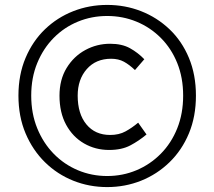

<svg xmlns="http://www.w3.org/2000/svg" viewBox="-20 -750 872 781"><path d="M416 11Q343 11 278 -15Q213 -41 163 -90Q113 -139 84 -207.5Q55 -276 55 -361Q55 -446 84 -514.5Q113 -583 163 -631Q213 -679 278 -704.5Q343 -730 416 -730Q489 -730 554 -704.5Q619 -679 669.5 -631Q720 -583 748.5 -514.5Q777 -446 777 -361Q777 -276 748.5 -207.5Q720 -139 669.5 -90Q619 -41 554 -15Q489 11 416 11ZM416 -34Q479 -34 535 -57.5Q591 -81 634 -124.5Q677 -168 701 -228Q725 -288 725 -361Q725 -434 701 -493.5Q677 -553 634 -596Q591 -639 535 -662Q479 -685 416 -685Q353 -685 297 -662Q241 -639 198.5 -596Q156 -553 131.5 -493.5Q107 -434 107 -361Q107 -288 131.5 -228Q156 -168 198.5 -124.5Q241 -81 297 -57.5Q353 -34 416 -34ZM424 -140Q368 -140 322 -166.5Q276 -193 249 -242.5Q222 -292 222 -361Q222 -426 251 -473.5Q280 -521 327 -546.5Q374 -572 428 -572Q476 -572 508.5 -554Q541 -536 567 -509L529 -465Q506 -487 484 -499Q462 -511 432 -511Q370 -511 333 -469Q296 -427 296 -361Q296 -287 331.5 -244Q367 -201 428 -201Q464 -201 490.5 -215.5Q517 -230 542 -251L576 -203Q545 -177 510 -158.5Q475 -140 424 -140Z"/></svg>

Font: Noto Sans KR
Style: Regular
Weight: 400
Designer: Ryoko NISHIZUKA  (kana, bopomofo & ideographs); Paul D. Hunt (Latin, Greek & Cyrillic); Sandoll Communications , Soo-you
Foundry: Adobe
Version: Version 2.004-H2;hotconv 1.0.118;makeotfexe 2.5.65603